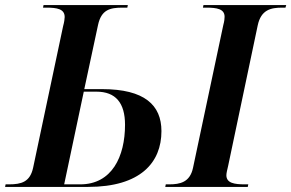

<svg xmlns="http://www.w3.org/2000/svg" viewBox="-43 -734 1144 754"><path d="M-23 0H303C509 0 591 -96 591 -219C591 -321 525 -384 358 -384H288L342 -636C355 -696 389 -704 438 -704H457L459 -714H128L126 -704H139C181 -704 211 -699 211 -667C211 -660 209 -646 205 -632L87 -75C75 -20 42 -10 -8 -10H-21ZM606 0H930L932 -10H919C877 -10 846 -15 846 -46C846 -55 850 -69 853 -83L969 -634C982 -696 1021 -704 1065 -704H1078L1081 -714H756L754 -704H767C809 -704 839 -699 839 -668C839 -662 838 -650 834 -636L715 -75C703 -18 664 -10 621 -10H608ZM272 -10H209L286 -374H336C411 -374 448 -330 448 -244C448 -120 397 -10 272 -10Z"/></svg>

Font: Noto Serif Display SemiBold
Style: Italic
Weight: 600
Italic angle: -12°
Designer: Monotype Design Team
Foundry: Monotype Imaging Inc.
Version: Version 2.009